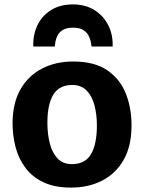

<svg xmlns="http://www.w3.org/2000/svg" viewBox="-20 -843 654 871"><path d="M302 8Q229 8 178 -15.8Q127 -39.5 95.8 -81Q64.5 -122.5 50.5 -176.2Q36.5 -230 37 -290Q38.5 -379 74.2 -440Q110 -501 171.8 -532.5Q233.5 -564 312 -564Q410 -564 468.5 -523Q527 -482 552.5 -414.2Q578 -346.5 576.5 -267Q575.5 -177.5 540 -116.2Q504.5 -55 443 -23.5Q381.5 8 302 8ZM306 -98.5Q365.5 -98 392.5 -143Q419.5 -188 419.5 -273.5Q419.5 -324 408.5 -365.5Q397.5 -407 373.2 -432Q349 -457 309 -457.5Q249 -458 222 -413.8Q195 -369.5 195 -286Q195 -235 206 -192.2Q217 -149.5 241.2 -124Q265.5 -98.5 306 -98.5ZM311 -823Q367.5 -823 408.8 -797Q450 -771 471.5 -727.8Q493 -684.5 491 -632H395.5Q394.5 -639 392 -653Q389.5 -667 381.5 -682Q373.5 -697 357 -707.2Q340.5 -717.5 311.5 -717.5Q282 -717.5 265.2 -707.2Q248.5 -697 241 -682Q233.5 -667 231.2 -653Q229 -639 228.5 -632H131Q129 -684.5 149.5 -727.8Q170 -771 211 -797Q252 -823 311 -823Z"/></svg>

Font: Koeln Type Sans
Style: Bold
Weight: 700
Designer: Eben Sorkin
Foundry: Eben Sorkin
Version: Version 2.001